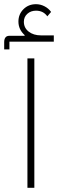

<svg xmlns="http://www.w3.org/2000/svg" viewBox="-45 -897 277 917"><path d="M86 -618H119V0H86ZM0 -698V-661H-25V-696Q-25 -710 -19 -718Q-13 -726 0 -726H72L73 -729Q43 -756 43 -794Q43 -829 67 -853Q91 -877 127 -877Q148 -877 167.5 -867Q187 -857 199 -840L181 -819Q162 -846 127 -846Q102 -846 85.5 -831Q69 -816 69 -793Q69 -764 92 -746Q115 -728 151 -728H212V-698Z"/></svg>

Font: IBM Plex Sans Arabic ExtraLight
Style: Regular
Weight: 200
Designer: Mike Abbink, Paul van der Laan, Pieter van Rosmalen, Wael Morcos, Khajak Apelian
Foundry: Bold Monday
Version: Version 1.1